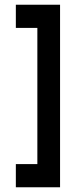

<svg xmlns="http://www.w3.org/2000/svg" viewBox="-20 -711 334 812"><path d="M138 -17H47V81H234V-691H47V-593H138Z"/></svg>

Font: sklik
Style: Regular
Weight: 400
Designer: Joe Prince
Foundry: Joe Prince
Version: Version 1.001